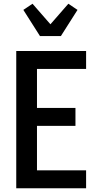

<svg xmlns="http://www.w3.org/2000/svg" viewBox="-20 -1008 540 1028"><path d="M67 0V-735H441V-639H178V-430H384V-334H178V-96H441V0ZM194 -815 105 -955 154 -988 250 -878 346 -988 395 -955 306 -815Z"/></svg>

Font: Iosevka Custom
Style: Bold
Weight: 700
Monospace: yes
Designer: Belleve Invis
Foundry: Belleve Invis
Version: Version 30.3.3; ttfautohint (v1.8.3)